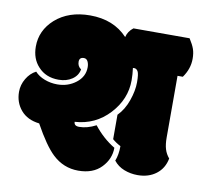

<svg xmlns="http://www.w3.org/2000/svg" viewBox="-79 -758 918 873"><g transform="rotate(10 380.5 -321.5)"><path d="M268.6 -673.8Q169.9 -673.8 107.9 -619.1Q49.3 -566.4 49.3 -491.7Q49.3 -435.5 82.5 -399.9Q117.7 -360.8 176.8 -360.8Q213.4 -360.8 239.3 -378.4Q265.1 -396 270 -424.8Q252.9 -436.5 252.9 -457.3Q252.9 -478 273.9 -478Q286.1 -478 292 -466.6Q297.9 -455.1 297.9 -439.5Q297.9 -396 261 -367.4Q224.1 -338.9 174.8 -338.9Q144 -338.9 116 -349.6Q87.9 -360.4 70.8 -379.4Q43.9 -365.7 26.9 -336.9Q9.8 -308.1 9.8 -275.9Q9.8 -226.6 39.8 -191.4Q69.8 -156.2 125 -149.9Q177.2 -55.2 217.8 -17.1Q268.6 30.8 336.7 30.8Q404.8 30.8 442.9 -8.8Q481 -48.3 481 -100.1Q426.3 -132.8 383.8 -187Q343.3 -166 306.6 -166Q282.7 -166 282.7 -185.1Q377.4 -190.9 441.2 -259.8Q504.9 -328.6 504.9 -415.5Q504.9 -443.8 501 -472.2Q502.4 -472.7 506.3 -472.7Q517.6 -472.7 524.2 -461.4Q530.8 -450.2 530.8 -411.1Q530.8 -372.1 514.6 -326.2Q498.5 -280.3 468.8 -250.5V-137.7Q484.9 -123.5 506.8 -112.3Q506.8 -72.3 495.1 -43.5Q514.2 -19 543.7 -7.6Q573.2 3.9 606 3.9Q656.7 3.9 691.4 -22.5Q726.1 -48.8 734.9 -95.2Q719.7 -113.3 713.4 -134.5Q707 -155.8 707 -188V-472.2H731.4Q761.2 -513.7 761.2 -560.1Q761.2 -585.9 754.6 -605Q748 -624 731.4 -649.9H472.2Q448.2 -631.8 441.9 -604.5Q377.4 -673.8 268.6 -673.8Z"/></g></svg>

Font: Friends & Family
Style: Regular
Weight: 400
Designer: Sarang Kulkarni, Maithili Shingre, Noopur Datye
Foundry: Ek Type
Version: Version 1.000;hotconv 1.0.117;makeotfexe 2.5.65602